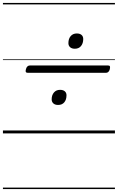

<svg xmlns="http://www.w3.org/2000/svg" viewBox="-20 -909 803 1308"><path d="M169 -413Q159 -413 156 -419Q153 -425 157 -439Q164 -463 184 -463H716Q727 -463 729 -456.5Q731 -450 728 -437Q721 -413 702 -413ZM376 -194Q355 -194 343.5 -204.5Q332 -215 332 -232Q332 -261 347.5 -279Q363 -297 389 -297Q410 -297 421.5 -287Q433 -277 433 -260Q433 -230 418 -212Q403 -194 376 -194ZM490 -577Q469 -577 457.5 -587.5Q446 -598 446 -615Q446 -645 461.5 -663Q477 -681 503 -681Q524 -681 535.5 -671Q547 -661 547 -643Q547 -614 532 -595.5Q517 -577 490 -577ZM0 369H763V379H0ZM0 -20H763V0H0ZM0 -505H763V-500H0ZM0 -889H763V-879H0Z"/></svg>

Font: Playwrite HR Guides
Style: Regular
Weight: 400
Designer: Veronika Burian, José Scaglione
Foundry: TypeTogether
Version: Version 1.003